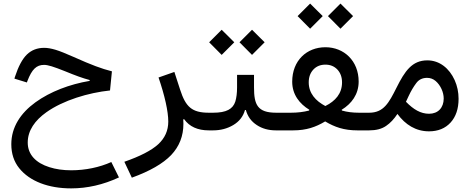

<svg xmlns="http://www.w3.org/2000/svg" viewBox="-20 -732 2653 1078"><path d="M228 -463.4C189 -463.4 156.7 -450.7 130.9 -425.8C105 -400.4 83 -358.9 64 -300.8L61 -290.5L130.9 -269L134.3 -278.3C159.2 -342.8 184.6 -367.7 227.5 -367.7C249 -367.7 280.3 -357.9 345.2 -332C403.3 -308.1 444.3 -293 483.4 -282.7V-277.8C370.6 -258.8 262.7 -217.8 179.2 -157.7C95.7 -97.2 43.5 -18.1 43.5 77.6C43.5 130.4 58.1 175.3 87.9 212.4C147 286.1 252.4 325.7 379.4 325.7C469.7 325.7 559.6 305.2 647.9 264.2L605 177.7C539.1 207.5 459.5 224.1 379.9 224.1C334.5 224.1 293.5 218.3 256.8 206.5C182.6 183.1 135.7 136.7 135.7 68.4C135.7 0.5 176.3 -56.2 240.2 -101.6C335.4 -169.4 477.1 -211.4 597.7 -224.1L608.4 -331.5C579.6 -338.9 549.3 -348.1 517.1 -360.4C484.9 -372.6 443.4 -389.6 392.6 -412.6C349.6 -431.6 315.9 -445.3 291.5 -452.6C266.6 -460 245.6 -463.4 228 -463.4Z M870.1 -296.9C904.8 -195.8 924.8 -106.4 924.8 -49.3C924.8 1 905.8 43.5 868.2 78.1C830.1 112.8 766.6 145.5 678.2 176.3L720.2 265.6C821.3 229 895 186.5 940.9 138.7C986.8 90.3 1009.8 31.7 1009.8 -37.1C1009.8 -45.4 1009.3 -53.2 1008.8 -61.5L1013.7 -63C1043.5 -21 1089.8 0 1152.8 0H1153.3V-99.1H1152.8C1057.1 -99.1 1022.5 -131.8 991.2 -229L959 -328.1Z M1406.2 -311.5H1311V-241.2C1311 -209.5 1307.6 -183.1 1301.3 -162.1C1287.6 -120.1 1252 -99.1 1176.3 -99.1H1153.3C1142.6 -99.1 1137.2 -82.5 1137.2 -49.8C1137.2 -16.6 1142.6 0 1153.3 0H1176.3C1217.8 0 1255.9 -9.8 1289.6 -29.8C1323.2 -49.8 1345.2 -77.6 1355.5 -114.3H1360.4C1370.6 -77.6 1391.1 -49.8 1421.9 -29.8C1452.1 -9.8 1487.8 0 1529.3 0H1562V-99.1H1530.8C1425.3 -99.1 1406.2 -144.5 1406.2 -241.2ZM1224.6 -423.8 1295.4 -494.6 1224.6 -564.9 1154.3 -494.6ZM1395 -423.8 1465.8 -494.6 1395 -564.9 1324.7 -494.6Z M1721.2 -570.8 1792 -641.6 1721.2 -711.9 1650.9 -641.6ZM1891.6 -570.8 1962.4 -641.6 1891.6 -711.9 1821.3 -641.6ZM1620.6 -273.4C1620.6 -201.2 1661.6 -149.4 1716.8 -115.7L1715.3 -111.3C1683.6 -103 1649.4 -99.1 1612.8 -99.1H1562C1550.8 -99.1 1545.4 -82.5 1545.4 -49.8C1545.4 -16.6 1550.8 0 1562 0H1625.5C1700.2 0 1752.9 -18.6 1805.7 -50.3C1858.9 -18.6 1911.1 0 1986.8 0H2052.7V-99.1H1996.1C1960.4 -99.1 1928.7 -103 1899.9 -111.3L1898.4 -115.7C1953.6 -149.4 1993.7 -202.1 1993.7 -273.9C1993.7 -390.6 1911.1 -466.8 1807.1 -466.8C1701.7 -466.8 1620.6 -391.6 1620.6 -273.4ZM1806.6 -136.7C1752 -165.5 1713.4 -208.5 1713.4 -269.5C1713.4 -299.3 1722.2 -323.2 1739.7 -341.8C1756.8 -359.9 1779.3 -369.1 1807.1 -369.1C1834.5 -369.1 1856.9 -359.9 1874.5 -341.3C1891.6 -322.8 1900.4 -298.8 1900.4 -269.5C1900.4 -206.5 1862.8 -164.6 1806.6 -136.7Z M2052.7 -99.1C2042 -99.1 2036.6 -82.5 2036.6 -49.8C2036.6 -16.6 2042 0 2052.7 0C2092.3 0 2123.5 -8.3 2147.5 -24.9C2171.4 -41 2192.4 -63.5 2211.4 -92.3C2255.9 -31.7 2314.9 5.4 2388.7 5.4C2439.5 5.4 2480 -11.2 2509.8 -43.9C2539.6 -76.7 2554.7 -121.1 2554.7 -177.2C2554.7 -214.4 2547.4 -249.5 2532.7 -282.2C2502.9 -348.1 2448.2 -393.1 2379.4 -393.1C2293.5 -393.1 2252.9 -333 2206.1 -239.3C2163.6 -154.8 2134.3 -99.1 2052.7 -99.1ZM2274.4 -192.9C2287.6 -221.2 2301.8 -245.1 2316.9 -265.1C2331.5 -285.2 2352.1 -294.9 2377.9 -294.9C2396 -294.9 2411.6 -289.1 2425.8 -277.3C2453.6 -253.4 2471.2 -214.4 2471.2 -178.7C2471.2 -127.4 2439.5 -93.3 2389.2 -93.3C2341.8 -93.3 2301.8 -117.2 2259.3 -160.6Z"/></svg>

Font: Estedad Medium
Style: Regular
Weight: 500
Designer: Amin Abedi
Version: Version 7.3